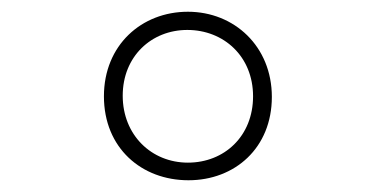

<svg xmlns="http://www.w3.org/2000/svg" viewBox="-20 -744 640 327"><path d="M301 -437C380 -437 443 -492 443 -579C443 -665 379 -724 300 -724C221 -724 157 -667 157 -580C157 -492 221 -437 301 -437ZM300 -467C238 -467 189 -514 189 -581C189 -648 238 -693 299 -693C361 -693 411 -648 411 -580C411 -512 362 -467 300 -467Z"/></svg>

Font: Noto Sans Mono ExtraLight
Style: Regular
Weight: 200
Designer: Monotype Design Team
Foundry: Monotype Imaging Inc.
Version: Version 2.014